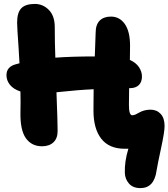

<svg xmlns="http://www.w3.org/2000/svg" viewBox="-20 -759 865 986"><path d="M195.8 -7.8Q142.1 -7.8 112.5 -49.8Q83 -91.8 85 -184.1Q86.4 -237.3 85 -289.1Q48.8 -301.3 31 -323.5Q13.2 -345.7 13.2 -373Q13.2 -416.5 62 -429.2Q64.9 -430.2 71 -431.6Q77.1 -433.1 80.1 -434.1Q78.1 -473.1 75 -520.5Q71.8 -567.9 69.8 -597.9Q67.9 -627.9 67.9 -643.1Q67.9 -694.3 89.4 -716.6Q110.8 -738.8 159.2 -738.8Q200.7 -738.8 231 -708Q261.2 -677.2 261.2 -620.1Q261.2 -539.1 264.2 -462.9Q349.6 -469.2 466.8 -469.2Q471.2 -581.5 471.2 -590.8Q471.2 -632.3 491.9 -653.1Q512.7 -673.8 549.8 -673.8Q594.2 -673.8 621.1 -635.5Q647.9 -597.2 647.9 -523.9Q647.9 -476.1 647 -451.2Q679.2 -436.5 694.1 -413.6Q709 -390.6 709 -366.2Q709 -337.9 692.9 -322Q676.8 -306.2 646 -306.2H643.1Q643.1 -291 642.6 -261.7Q642.1 -232.4 642.1 -219.2Q642.1 -167 659.2 -167Q667 -167 676.8 -171.4Q686.5 -175.8 695.6 -181.4Q704.6 -187 720 -191.4Q735.4 -195.8 752.9 -195.8Q784.7 -195.8 804.9 -174.3Q825.2 -152.8 825.2 -111.8Q825.2 -81.5 807.4 0.7Q789.6 83 784.2 116.2Q772 207 701.2 207Q662.6 207 642.3 183.6Q622.1 160.2 621.1 128.9Q619.1 70.8 639.2 4.9H620.1Q540.5 4.9 500.2 -46.4Q460 -97.7 460 -190.9Q460 -210.4 460.4 -247.1Q460.9 -283.7 460.9 -300.8Q382.8 -297.4 270 -285.2Q275.9 -132.8 275.9 -85.9Q275.9 -48.3 254.4 -28.1Q232.9 -7.8 195.8 -7.8Z"/></svg>

Font: Shantell Sans Irregular
Style: Regular
Weight: 800
Designer: Stephen Nixon, Anya Danilova, Shantell Martin
Foundry: Arrow Type
Version: Version 1.006;[9816181b4]